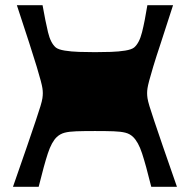

<svg xmlns="http://www.w3.org/2000/svg" viewBox="-20 -720 732 740"><path d="M30 0Q63 -94 84 -155.5Q105 -217 117.5 -254Q130 -291 136 -311Q142 -331 143.5 -341.5Q145 -352 145 -361Q145 -370 143.5 -380Q142 -390 137 -409Q132 -428 121.5 -463Q111 -498 92.5 -555Q74 -612 45 -700H144Q155 -638 165 -596Q175 -554 195 -537Q205 -529 229.5 -525Q254 -521 285 -520Q316 -519 346 -519Q376 -519 407 -520Q438 -521 462.5 -525Q487 -529 497 -537Q517 -554 527.5 -596Q538 -638 548 -700H647Q619 -612 600 -555Q581 -498 570.5 -463Q560 -428 555 -409Q550 -390 548.5 -380Q547 -370 547 -361Q547 -352 548.5 -341.5Q550 -331 556 -311Q562 -291 574.5 -254Q587 -217 608 -155.5Q629 -94 662 0H563Q542 -85 527.5 -129Q513 -173 493 -192Q481 -204 463.5 -208.5Q446 -213 418 -214Q390 -215 346 -215Q302 -215 274 -214Q246 -213 229 -208.5Q212 -204 199 -192Q179 -173 164.5 -129Q150 -85 129 0Z"/></svg>

Font: Ojuju ExtraLight ExtraBold
Style: Regular
Weight: 800
Version: Version 1.000